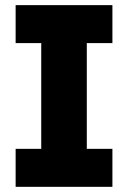

<svg xmlns="http://www.w3.org/2000/svg" viewBox="-20 -723 496 743"><path d="M40.5 0V-147H139.6V-556.2H40.5V-703.1H415V-556.2H315.9V-147H415V0Z"/></svg>

Font: Schibsted Grotesk ExtraBold
Style: Regular
Weight: 800
Designer: Bakken & Baeck AS, Henrik Kongsvoll
Foundry: Schibsted ASA
Version: Version 1.100; ttfautohint (v1.8.4.7-5d5b);gftools[0.9.25]